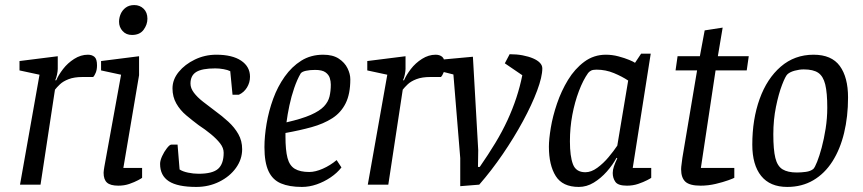

<svg xmlns="http://www.w3.org/2000/svg" viewBox="-20 -729 3408 758"><path d="M59 0 136 -434 57 -451V-488L208 -507V-457Q208 -448 205 -434Q202 -420 198 -412H202Q211 -433 229 -456.5Q247 -480 273 -496.5Q299 -513 327 -513Q343 -513 353 -504.5Q363 -496 363 -471Q363 -454 358 -442Q353 -430 348 -425H306Q273 -425 251 -416.5Q229 -408 216.5 -396Q204 -384 197 -375L140 0Z M447 4Q416 4 402.5 -8Q389 -20 389 -47Q389 -51 390 -58Q391 -65 392 -71L458 -434L379 -451V-488L529 -507V-432L467 -66H541V-27Q539 -25 525 -17.5Q511 -10 491 -3Q471 4 447 4ZM501 -591Q478 -591 464 -606.5Q450 -622 450 -643Q450 -659 456.5 -674Q463 -689 476.5 -699Q490 -709 510 -709Q532 -709 547 -694.5Q562 -680 562 -655Q562 -632 547 -611.5Q532 -591 501 -591Z M755 9Q681 9 646.5 -13.5Q612 -36 612 -82Q612 -95 620 -112.5Q628 -130 639 -144Q650 -158 656 -158H681L689 -60Q701 -52 722 -47.5Q743 -43 764 -43Q819 -43 841 -62.5Q863 -82 863 -126Q863 -145 849 -163Q835 -181 812.5 -199.5Q790 -218 764 -235Q740 -253 715.5 -273.5Q691 -294 676 -320.5Q661 -347 661 -380Q661 -415 685.5 -445Q710 -475 749.5 -494Q789 -513 834 -513Q897 -513 932 -489.5Q967 -466 967 -426Q967 -403 955 -383.5Q943 -364 923 -355H898L889 -448Q879 -453 862.5 -456Q846 -459 830 -459Q778 -459 755 -445Q732 -431 732 -399Q732 -381 745.5 -363Q759 -345 781.5 -327.5Q804 -310 828 -292Q857 -271 881.5 -248.5Q906 -226 921 -199.5Q936 -173 936 -140Q936 -100 911.5 -66Q887 -32 845.5 -11.5Q804 9 755 9Z M1172 9Q1122 9 1089 -5Q1056 -19 1040 -53.5Q1024 -88 1024 -148Q1024 -191 1032.5 -241Q1041 -291 1058.5 -339Q1076 -387 1104 -426.5Q1132 -466 1169.5 -489.5Q1207 -513 1256 -513Q1294 -513 1317.5 -497.5Q1341 -482 1352 -459.5Q1363 -437 1363 -416Q1363 -358 1344.5 -321Q1326 -284 1291.5 -262Q1257 -240 1210 -227Q1163 -214 1107 -204V-190Q1107 -136 1115 -105.5Q1123 -75 1144 -62.5Q1165 -50 1201 -50Q1225 -50 1254.5 -63Q1284 -76 1309 -97L1328 -68Q1311 -46 1285 -28.5Q1259 -11 1230 -1Q1201 9 1172 9ZM1111 -246Q1172 -260 1207 -275.5Q1242 -291 1259 -309Q1276 -327 1281 -348.5Q1286 -370 1286 -395Q1286 -408 1282 -421Q1278 -434 1265 -443.5Q1252 -453 1224 -453Q1203 -453 1187.5 -449.5Q1172 -446 1167 -439Q1153 -415 1141.5 -381.5Q1130 -348 1122.5 -312.5Q1115 -277 1111 -246Z M1432 0 1509 -434 1430 -451V-488L1581 -507V-457Q1581 -448 1578 -434Q1575 -420 1571 -412H1575Q1584 -433 1602 -456.5Q1620 -480 1646 -496.5Q1672 -513 1700 -513Q1716 -513 1726 -504.5Q1736 -496 1736 -471Q1736 -454 1731 -442Q1726 -430 1721 -425H1679Q1646 -425 1624 -416.5Q1602 -408 1589.5 -396Q1577 -384 1570 -375L1513 0Z M1797 6V-105L1770 -435L1695 -454V-491L1847 -505L1868 -136L1867 -70H1874Q1908 -119 1935.5 -164.5Q1963 -210 1983.5 -254.5Q2004 -299 2018.5 -343Q2033 -387 2042 -432L1973 -479L1992 -515Q2020 -515 2043.5 -510.5Q2067 -506 2084.5 -498.5Q2102 -491 2111.5 -481Q2121 -471 2121 -459Q2121 -426 2100.5 -371Q2080 -316 2044.5 -250.5Q2009 -185 1964.5 -120Q1920 -55 1872 0Z M2265 9Q2201 9 2174 -34Q2147 -77 2147 -150Q2147 -179 2154.5 -224.5Q2162 -270 2179 -320Q2196 -370 2222.5 -413.5Q2249 -457 2286.5 -485Q2324 -513 2372 -513Q2397 -513 2421.5 -506.5Q2446 -500 2464 -492.5Q2482 -485 2487 -481L2511 -517H2549L2478 -66H2551V-27Q2549 -25 2534.5 -17.5Q2520 -10 2499.5 -3Q2479 4 2455 4Q2420 4 2409.5 -11Q2399 -26 2399 -46Q2399 -58 2403.5 -71.5Q2408 -85 2417 -104L2414 -106Q2399 -78 2375.5 -51.5Q2352 -25 2324 -8Q2296 9 2265 9ZM2291 -49Q2314 -49 2338 -66.5Q2362 -84 2382.5 -108.5Q2403 -133 2417 -154L2460 -411Q2436 -427 2403.5 -440.5Q2371 -454 2335 -454Q2321 -454 2314 -450.5Q2307 -447 2302 -441Q2282 -413 2265.5 -369.5Q2249 -326 2239.5 -275.5Q2230 -225 2230 -171Q2230 -112 2242 -80.5Q2254 -49 2291 -49Z M2746 4Q2703 4 2686 -11.5Q2669 -27 2669 -61Q2669 -69 2671 -82.5Q2673 -96 2674 -106L2732 -451H2647L2655 -507H2743L2762 -609L2833 -620L2814 -507H2936L2928 -451H2805L2747 -66H2879V-27Q2876 -25 2855.5 -17.5Q2835 -10 2805.5 -3Q2776 4 2746 4Z M3088 9Q3020 9 2985 -34.5Q2950 -78 2950 -158Q2950 -258 2979 -338.5Q3008 -419 3062.5 -466Q3117 -513 3192 -513Q3263 -513 3295.5 -468.5Q3328 -424 3328 -344Q3328 -269 3312.5 -204.5Q3297 -140 3266.5 -92Q3236 -44 3191 -17.5Q3146 9 3088 9ZM3126 -48Q3143 -48 3161.5 -50.5Q3180 -53 3191 -62Q3197 -68 3206 -90.5Q3215 -113 3224 -146.5Q3233 -180 3239.5 -221Q3246 -262 3246 -304Q3246 -363 3238 -395.5Q3230 -428 3210.5 -441.5Q3191 -455 3153 -455Q3136 -455 3117.5 -450Q3099 -445 3089 -436Q3081 -429 3067.5 -394Q3054 -359 3043.5 -307.5Q3033 -256 3033 -199Q3033 -138 3041 -105.5Q3049 -73 3069.5 -60.5Q3090 -48 3126 -48Z"/></svg>

Font: Faustina
Style: Italic
Weight: 400
Italic angle: -8°
Designer: Alfonso Garcia
Foundry: http://www.omnibus-type.com
Version: Version 1.200